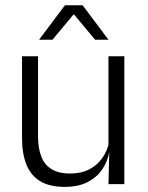

<svg xmlns="http://www.w3.org/2000/svg" viewBox="-20 -702 565 732"><path d="M125 -487.5V-181.5Q125 -138.5 136.8 -106.8Q148.5 -75 175.5 -57.8Q202.5 -40.5 248 -40.5Q290.5 -40.5 321.2 -56.8Q352 -73 371.2 -101.2Q390.5 -129.5 397 -164.5L409.5 -120H396Q389.5 -84.5 368.8 -54.8Q348 -25 312.8 -7.2Q277.5 10.5 227 10.5Q168.5 10.5 132.8 -11.5Q97 -33.5 80.5 -75Q64 -116.5 64 -175.5V-487.5ZM454 -487.5V0H393.5L396.5 -120.5L393.5 -123.5V-487.5ZM227.5 -682H295L392.5 -552V-550.5H342.5L263 -646H259.5L180 -550.5H130V-552Z"/></svg>

Font: Anek Tamil Light
Style: Regular
Weight: 300
Designer: Aadarsh Rajan (Tamil), Yesha Goshar (Latin)
Foundry: Ek Type
Version: Version 1.003